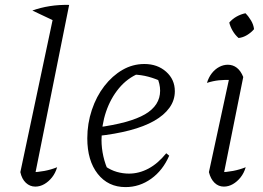

<svg xmlns="http://www.w3.org/2000/svg" viewBox="-20 -755 1074 783"><path d="M203 -669 112 -712Q145 -724 183 -730Q221 -736 262 -735ZM119 -23 105 -52Q135 -53 161.5 -58Q188 -63 213 -73Q206 -49 192 -31.5Q178 -14 160.5 -4Q143 6 124 6Q102 6 85.5 -9.5Q69 -25 63 -53L204 -718L262 -735Z M492 8Q421 8 378.5 -46Q336 -100 336 -191Q336 -251 354.5 -306.5Q373 -362 405.5 -404Q438 -446 479.5 -470Q521 -494 569 -494Q622 -494 657.5 -462.5Q693 -431 693 -383Q693 -346 671 -315.5Q649 -285 608.5 -262Q568 -239 509 -223.5Q450 -208 375 -200V-235Q510 -253 571.5 -289Q633 -325 633 -385Q633 -413 620 -441L642 -421Q615 -434 585.5 -442Q556 -450 523 -451L547 -456Q499 -436 465 -395Q431 -354 412.5 -299.5Q394 -245 394 -184Q394 -151 401.5 -117.5Q409 -84 424 -53L409 -77Q432 -61 456.5 -54Q481 -47 506 -47Q547 -47 585.5 -67.5Q624 -88 658 -130L670 -120Q644 -60 596.5 -26Q549 8 492 8Z M888 -23 875 -52Q904 -53 930.5 -58Q957 -63 982 -73Q975 -49 961 -31.5Q947 -14 929.5 -4Q912 6 893 6Q871 6 855 -9.5Q839 -25 832 -53L920 -460L931 -429Q896 -430 872.5 -427.5Q849 -425 824 -417Q831 -440 844 -456.5Q857 -473 874 -482Q891 -491 909 -491Q930 -491 946 -478.5Q962 -466 972 -441ZM981 -701Q994 -688 1004 -671Q1014 -654 1016 -636Q1004 -622 987.5 -612Q971 -602 953 -600Q939 -612 929 -629Q919 -646 915 -663Q928 -678 945 -687.5Q962 -697 981 -701Z"/></svg>

Font: Piazzolla 8pt ExtraLight
Style: Italic
Weight: 250
Italic angle: -11.3°
Designer: Juan Pablo del Peral
Foundry: Huerta Tipografica
Version: Version 2.001